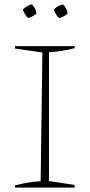

<svg xmlns="http://www.w3.org/2000/svg" viewBox="-20 -854 411 874"><path d="M48 0V-10Q79 -18 108 -23Q137 -28 165 -29L173 -615L48 -633V-644H320V-635Q294 -628 264.5 -623Q235 -618 203 -616V-30L320 -12V0ZM125 -834Q143 -816 146 -793Q139 -786 128.5 -780Q118 -774 107 -772Q100 -780 93.5 -790Q87 -800 84 -811Q92 -819 102.5 -825.5Q113 -832 125 -834ZM267 -834Q275 -826 281 -815Q287 -804 288 -793Q281 -786 270.5 -780Q260 -774 249 -772Q232 -787 226 -811Q243 -829 267 -834Z"/></svg>

Font: Piazzolla Thin
Style: Regular
Weight: 100
Designer: Juan Pablo del Peral
Foundry: Huerta Tipografica
Version: Version 1.330